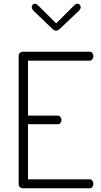

<svg xmlns="http://www.w3.org/2000/svg" viewBox="-20 -1008 543 1028"><path d="M103 0Q94 0 87 -5.5Q80 -11 80 -21V-710Q80 -720 87 -725.5Q94 -731 103 -731H459Q470 -731 475 -723.5Q480 -716 480 -708Q480 -699 474.5 -691Q469 -683 459 -683H130V-389H288Q298 -389 303.5 -382Q309 -375 309 -365Q309 -357 304 -350Q299 -343 288 -343H130V-48H459Q469 -48 474.5 -40.5Q480 -33 480 -23Q480 -15 475 -7.5Q470 0 459 0ZM281 -844Q269 -844 260 -854L160 -950Q155 -956 152.5 -960Q150 -964 150 -970Q150 -976 154.5 -982Q159 -988 167 -988Q175 -988 182 -981L281 -883L379 -981Q386 -988 395 -988Q403 -988 407.5 -982Q412 -976 412 -970Q412 -964 409.5 -960Q407 -956 402 -950L301 -854Q290 -844 281 -844Z"/></svg>

Font: Dosis ExtraLight Light
Style: Regular
Weight: 300
Version: Version 3.001; ttfautohint (v1.8.2)